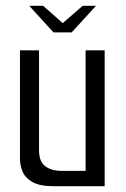

<svg xmlns="http://www.w3.org/2000/svg" viewBox="-20 -644 436 664"><path d="M81 -624H129L197 -564L266 -624H312L228 -532H165ZM167 0Q116 0 91 -15Q66 -30 57.5 -52Q49 -74 49 -96V-470H115V-124Q115 -86 136 -69.5Q157 -53 195 -53H276V-470H342V0Z"/></svg>

Font: Smooch Sans Medium
Style: Regular
Weight: 500
Designer: Robert E. Leuschke
Foundry: Robert E. Leuschke
Version: Version 1.010; ttfautohint (v1.8.3)